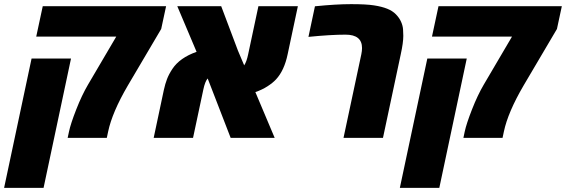

<svg xmlns="http://www.w3.org/2000/svg" viewBox="-71 -662 2718 922"><path d="M703.1 -522.9 543 -251.5Q467.8 -123 448.2 -29.8L441.9 0H253.9L260.3 -29.8Q268.1 -67.4 295.2 -136.5Q322.3 -205.6 351.6 -255.4L487.3 -486.3H103L134.3 -632.3H726.6ZM138.2 240.2H-51.3L80.6 -380.9H270Z M1359.4 -632.3 1310.5 -402.3Q1294.4 -324.2 1254.9 -281.2Q1239.3 -264.2 1213.6 -247.6Q1188 -231 1155.3 -219.7Q1216.3 -74.2 1248 0H1036.6L926.3 -285.2Q913.6 -271 905.3 -231.4L856 0H667L715.8 -230Q722.2 -259.3 731 -282.2Q739.7 -305.2 756.8 -331.1Q792.5 -384.8 873 -413.1Q798.3 -588.9 780.3 -632.3H991.2L1071.8 -418.5L1101.6 -348.1Q1113.3 -365.7 1120.6 -400.9L1169.9 -632.3Z M1441.4 -631.8Q1543 -642.1 1615.2 -642.1Q1687.5 -642.1 1725.1 -636.2Q1762.7 -630.4 1788.3 -620.1Q1814 -609.9 1830.3 -593Q1846.7 -576.2 1855 -557.4Q1863.3 -538.6 1864.5 -520.8Q1865.7 -502.9 1865.7 -489.7Q1865.7 -457 1853.5 -401.4L1768.1 0H1578.6L1664.1 -401.4Q1667.5 -417.5 1667.5 -431.2Q1667.5 -495.6 1588.4 -495.6Q1516.6 -495.6 1410.2 -484.9Z M2603.5 -522.9 2443.4 -251.5Q2368.2 -123 2348.6 -29.8L2342.3 0H2154.3L2160.6 -29.8Q2168.5 -67.4 2195.6 -136.5Q2222.7 -205.6 2252 -255.4L2387.7 -486.3H2003.4L2034.7 -632.3H2627ZM2038.6 240.2H1849.1L1981 -380.9H2170.4Z"/></svg>

Font: Open Sans Hebrew Extra Bold
Style: Italic
Weight: 800
Italic angle: -12°
Foundry: Ascender Corporation, Yanek Iontef
Version: Version 2.001;PS 002.001;hotconv 1.0.70;makeotf.lib2.5.58329